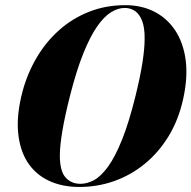

<svg xmlns="http://www.w3.org/2000/svg" viewBox="-20 -732 760 762"><path d="M477.5 -711.5Q541.5 -711.5 592.2 -685.8Q643 -660 675.2 -611.5Q707.5 -563 716.8 -494.2Q726 -425.5 707 -339.5Q688.5 -255.5 648.5 -190.5Q608.5 -125.5 553.2 -80.8Q498 -36 432.2 -13Q366.5 10 295 10Q226 10 173.2 -15Q120.5 -40 89.2 -88.5Q58 -137 51.8 -207.8Q45.5 -278.5 69.5 -369.5Q89 -441.5 125.8 -503.8Q162.5 -566 214.8 -612.5Q267 -659 333.2 -685.2Q399.5 -711.5 477.5 -711.5ZM299.5 -2.5Q326 -2.5 353.2 -17.2Q380.5 -32 408.5 -70.2Q436.5 -108.5 464.2 -177.2Q492 -246 518.5 -354Q537 -429.5 545.5 -484.5Q554 -539.5 554 -577.5Q554.5 -622 544.2 -648.8Q534 -675.5 516.2 -688Q498.5 -700.5 475 -700.5Q448.5 -700.5 420.8 -683.5Q393 -666.5 365.5 -627Q338 -587.5 311 -520.8Q284 -454 258.5 -354.5Q237.5 -271.5 227.8 -213.8Q218 -156 217.5 -118Q217 -54.5 239.5 -28.5Q262 -2.5 299.5 -2.5Z"/></svg>

Font: Fraunces 120pt
Style: Bold Italic
Weight: 700
Italic angle: -16°
Version: Version 1.000;[b76b70a41]